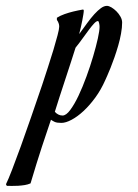

<svg xmlns="http://www.w3.org/2000/svg" viewBox="-170 -408 467 648"><path d="M-66.9 210.9Q-75.7 214.8 -86.7 216.6Q-97.7 218.3 -108.9 219Q-120.1 219.7 -130.1 219.5Q-140.1 219.2 -147 219.2L-149.9 213.9Q-142.1 198.2 -129.2 164.8Q-116.2 131.3 -99.9 86.2Q-83.5 41 -65.2 -12.2Q-46.9 -65.4 -27.8 -121.1Q-18.6 -149.4 -8.3 -180.7Q2 -211.9 10.3 -239.7Q18.6 -267.6 24.2 -288.8Q29.8 -310.1 29.8 -317.9Q29.8 -323.2 28.6 -327.4Q27.3 -331.5 25.9 -334.5Q23.9 -337.9 22 -340.8V-348.1Q32.7 -355 47.9 -360.4Q63 -365.7 77.1 -369.1Q93.3 -373 110.8 -376L112.8 -373Q112.8 -368.2 111.3 -359.1Q109.9 -350.1 107.7 -338.9Q105.5 -327.6 102.8 -315.7Q100.1 -303.7 97.2 -293Q111.3 -312.5 124 -329.8Q136.7 -347.2 148.4 -360.1Q160.2 -373 170.7 -380.6Q181.2 -388.2 190.9 -388.2Q197.3 -388.2 206.1 -383.1Q214.8 -377.9 222.9 -369.9Q231 -361.8 236.6 -351.8Q242.2 -341.8 242.2 -332Q242.2 -314.9 238.5 -294.7Q234.9 -274.4 229 -254.2Q223.1 -233.9 216.3 -214.4Q209.5 -194.8 203.1 -179Q196.8 -163.1 191.7 -151.9Q186.5 -140.6 185.1 -137.2Q170.9 -105 151.6 -78.6Q132.3 -52.2 111.8 -33.2Q91.3 -14.2 71.5 -3.7Q51.8 6.8 37.1 6.8Q22 6.8 14.6 3.4Q7.3 0 2 -3.9Q-5.4 18.1 -12.9 40.5Q-20.5 63 -28.8 88.1Q-37.1 113.3 -46.4 143.3Q-55.7 173.3 -66.9 210.9ZM160.2 -336.9Q155.3 -336.9 147.7 -328.9Q140.1 -320.8 130.4 -307.9Q120.6 -294.9 109.1 -278.8Q97.7 -262.7 85 -247.1Q78.6 -226.6 69.1 -197.5Q59.6 -168.5 49.6 -137.9Q39.6 -107.4 30.3 -78.9Q21 -50.3 15.1 -30.8Q19.5 -25.4 26.4 -21.7Q33.2 -18.1 41 -18.1Q53.2 -18.1 67.1 -36.9Q81.1 -55.7 95 -85Q108.9 -114.3 121.8 -149.7Q134.8 -185.1 144.5 -218.3Q154.3 -251.5 160.2 -278.1Q166 -304.7 166 -316.9Q166 -318.8 165.8 -322Q165.5 -325.2 164.8 -328.6Q164.1 -332 163.1 -334.5Q162.1 -336.9 160.2 -336.9Z"/></svg>

Font: Romanesco
Style: Regular
Weight: 400
Designer: Astigmatic (AOETI)
Foundry: Astigmatic (AOETI)
Version: Version 1.000